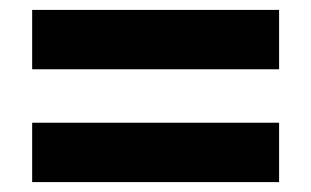

<svg xmlns="http://www.w3.org/2000/svg" viewBox="-20 -534 629 388"><path d="M45 -394V-514H544V-394ZM45 -166V-286H544V-166Z"/></svg>

Font: Hind Bold
Style: Regular
Weight: 700
Designer: Manushi Parikh, Satya Rajpurohit
Foundry: Indian Type Foundry
Version: Version 1.201;PS 1.0;hotconv 1.0.78;makeotf.lib2.5.61930; tt